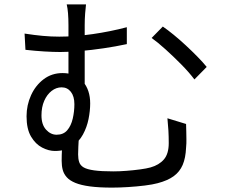

<svg xmlns="http://www.w3.org/2000/svg" viewBox="-20 -813 1040 875"><path d="M372 -793Q370 -777 368 -751.5Q366 -726 366 -698Q366 -680 366 -640Q366 -600 366 -552.5Q366 -505 366 -461.5Q366 -418 366 -392L292 -432Q292 -453 292 -489Q292 -525 292 -566Q292 -607 292 -643Q292 -679 292 -698Q292 -728 290 -752.5Q288 -777 284 -793ZM722 -692Q744 -677 771.5 -654.5Q799 -632 827 -606Q855 -580 880 -554.5Q905 -529 922 -508L866 -451Q842 -483 806.5 -519Q771 -555 735 -587.5Q699 -620 671 -640ZM92 -660Q137 -653 175 -649.5Q213 -646 250 -646Q322 -646 402 -657.5Q482 -669 558 -689V-612Q507 -601 452.5 -593Q398 -585 347.5 -580.5Q297 -576 255 -576Q223 -576 181.5 -578.5Q140 -581 96 -586ZM341 -209Q340 -199 339 -181.5Q338 -164 337 -144.5Q336 -125 336 -109Q336 -89 341 -74Q346 -59 361.5 -50Q377 -41 409.5 -36.5Q442 -32 496 -32Q524 -32 556.5 -34.5Q589 -37 618.5 -41Q648 -45 666 -50Q705 -61 727 -86.5Q749 -112 749 -161Q749 -191 747.5 -218Q746 -245 743 -274L828 -248Q829 -228 829 -211Q829 -194 829.5 -177.5Q830 -161 828 -140Q826 -93 812.5 -61.5Q799 -30 771.5 -10Q744 10 698 22Q676 28 640 32.5Q604 37 564 39.5Q524 42 491 42Q431 42 390 36.5Q349 31 323.5 20.5Q298 10 284.5 -5Q271 -20 266 -38.5Q261 -57 261 -80Q261 -107 262.5 -133Q264 -159 265 -183ZM391 -342Q391 -308 383.5 -270.5Q376 -233 358 -200Q340 -167 309 -146Q278 -125 230 -125Q202 -125 172 -140.5Q142 -156 121.5 -190.5Q101 -225 101 -283Q101 -334 121.5 -379Q142 -424 179 -452Q216 -480 265 -480Q326 -480 358.5 -441Q391 -402 391 -342ZM238 -199Q269 -199 286.5 -219.5Q304 -240 311.5 -272.5Q319 -305 319 -338Q319 -374 303 -394.5Q287 -415 261 -415Q236 -415 215 -398.5Q194 -382 181.5 -353.5Q169 -325 169 -287Q169 -245 190 -222Q211 -199 238 -199Z"/></svg>

Font: Noto Sans KR
Style: Regular
Weight: 400
Designer: Ryoko NISHIZUKA  (kana, bopomofo & ideographs); Paul D. Hunt (Latin, Greek & Cyrillic); Sandoll Communications , Soo-you
Foundry: Adobe
Version: Version 2.004-H2;hotconv 1.0.118;makeotfexe 2.5.65603